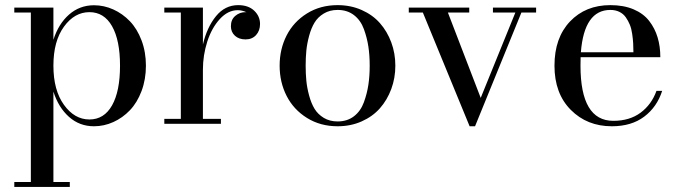

<svg xmlns="http://www.w3.org/2000/svg" viewBox="-20 -490 2687 760"><path d="M36.6 230.5H102.1V-440.4H36.6V-460H191.4V-332.5Q211.4 -395.5 253.4 -432.4Q295.4 -469.2 352.1 -469.2Q391.6 -469.2 428.5 -452.6Q465.3 -436 494.1 -406Q522.9 -376 540.3 -330.1Q557.6 -284.2 557.6 -230Q557.6 -175.8 540.3 -129.6Q522.9 -83.5 494.1 -53.5Q465.3 -23.4 428.5 -6.8Q391.6 9.8 352.1 9.8Q294.9 9.8 253.2 -27.3Q211.4 -64.5 191.4 -127.4V230.5H256.3V250H36.6ZM334 -17.1Q392.1 -17.1 423.6 -73Q455.1 -128.9 455.1 -230Q455.1 -330.6 423.6 -386.2Q392.1 -441.9 334 -441.9Q274.9 -441.9 233.2 -384.5Q191.4 -327.1 191.4 -230Q191.4 -132.8 233.2 -75Q274.9 -17.1 334 -17.1Z M630.4 -19.5H695.8V-440.4H630.4V-460H783.2V-314Q799.3 -382.3 835 -426Q870.6 -469.7 922.9 -469.7Q962.9 -469.7 986.1 -447.8Q1009.3 -425.8 1009.3 -395Q1009.3 -368.7 993.7 -351.3Q978 -334 952.1 -334Q925.8 -334 909.9 -348.6Q894 -363.3 894 -386.2Q894 -412.6 911.4 -427.2Q928.7 -441.9 952.1 -441.9Q953.1 -441.9 954.3 -441.7Q955.6 -441.4 956.1 -441.4Q938 -449.7 920.9 -449.7Q882.3 -449.7 850.1 -414.6Q817.9 -379.4 800.5 -325.4Q783.2 -271.5 783.2 -214.4V-19.5H854.5V0H630.4Z M1316.4 -469.7Q1368.2 -469.7 1411.6 -450.4Q1455.1 -431.2 1483.9 -398.4Q1512.7 -365.7 1528.8 -322.3Q1544.9 -278.8 1544.9 -230Q1544.9 -181.2 1528.8 -137.7Q1512.7 -94.2 1483.9 -61.5Q1455.1 -28.8 1411.6 -9.5Q1368.2 9.8 1316.4 9.8Q1248 9.8 1195.1 -23.2Q1142.1 -56.2 1114.5 -110.4Q1086.9 -164.6 1086.9 -230Q1086.9 -295.4 1114.5 -349.6Q1142.1 -403.8 1195.1 -436.8Q1248 -469.7 1316.4 -469.7ZM1316.4 -9.3Q1354.5 -9.3 1381.1 -29.8Q1407.7 -50.3 1420.4 -85.2Q1433.1 -120.1 1438.2 -154.8Q1443.4 -189.5 1443.4 -230Q1443.4 -270.5 1438.2 -305.2Q1433.1 -339.8 1420.4 -374.8Q1407.7 -409.7 1381.1 -430.2Q1354.5 -450.7 1316.4 -450.7Q1285.2 -450.7 1261.7 -436.5Q1238.3 -422.4 1225.1 -400.6Q1211.9 -378.9 1203.6 -348.1Q1195.3 -317.4 1192.6 -289.6Q1189.9 -261.7 1189.9 -230Q1189.9 -198.2 1192.6 -170.4Q1195.3 -142.6 1203.6 -111.8Q1211.9 -81.1 1225.1 -59.3Q1238.3 -37.6 1261.7 -23.4Q1285.2 -9.3 1316.4 -9.3Z M1882.8 -102.5 2020 -440.4H1931.2V-460H2102.1V-440.4H2043.9L1860.4 9.8H1838.9L1653.8 -440.4H1598.1V-460H1837.4V-440.4H1752.9Z M2601.1 -130.4Q2580.6 -66.4 2530 -28.3Q2479.5 9.8 2401.9 9.8Q2303.7 9.8 2239.3 -55.2Q2174.8 -120.1 2174.8 -230Q2174.8 -340.3 2236.3 -405Q2297.9 -469.7 2396 -469.7Q2448.7 -469.7 2487.8 -453.1Q2526.9 -436.5 2549.6 -407.2Q2572.3 -377.9 2583 -342Q2593.8 -306.2 2593.8 -263.7H2278.3Q2277.8 -252.4 2277.8 -230Q2277.8 -11.7 2407.7 -11.7Q2472.2 -11.7 2515.6 -43.9Q2559.1 -76.2 2578.6 -130.4ZM2396 -450.7Q2292.5 -450.7 2279.3 -283.2H2487.3Q2487.3 -302.7 2486.3 -318.8Q2485.4 -335 2482.4 -355.7Q2479.5 -376.5 2473.1 -392.1Q2466.8 -407.7 2457 -421.6Q2447.3 -435.5 2431.6 -443.1Q2416 -450.7 2396 -450.7Z"/></svg>

Font: Bodoni* 11pt
Style: Regular
Weight: 400
Version: Version 2.3